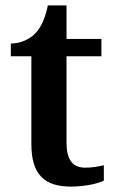

<svg xmlns="http://www.w3.org/2000/svg" viewBox="-20 -680 425 710"><path d="M242 10C297 10 344 -2 364 -12V-69C343 -64 321 -60 295 -60C249 -60 226 -89 226 -152V-472H355V-536H226V-660H157C147 -612 132 -579 111 -557C90 -535 56 -519 20 -519V-472H96V-147C96 -31 148 10 242 10Z"/></svg>

Font: Noto Serif Yezidi SemiBold
Style: Regular
Weight: 600
Designer: Dalton Maag Ltd
Foundry: Dalton Maag Ltd
Version: Version 1.001